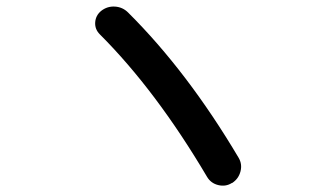

<svg xmlns="http://www.w3.org/2000/svg" viewBox="-20 -665 1040 598"><path d="M625 -114Q466 -383 291 -558Q275 -574 276.5 -595.5Q278 -617 295 -631Q314 -646 338 -644.5Q362 -643 379 -626Q564 -442 723 -174Q735 -154 729 -131Q723 -108 703 -95H702Q683 -83 660 -88.5Q637 -94 625 -114Z"/></svg>

Font: Rounded Mplus 1c Medium
Style: Regular
Weight: 500
Version: Version 1.059.20150529